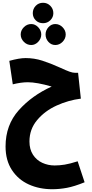

<svg xmlns="http://www.w3.org/2000/svg" viewBox="-20 -968 664 1382"><path d="M589 344Q515 374 461.5 384Q408 394 356 394Q263 394 187 359.5Q111 325 65.5 255.5Q20 186 20 86Q20 -68 115 -174.5Q210 -281 352 -345Q245 -376 180 -376Q132 -376 72 -361L47 -530Q119 -550 164 -550Q226 -550 284 -531.5Q342 -513 415 -480Q456 -461 479.5 -452.5Q503 -444 520 -444H542L562 -258Q473 -247 388 -208.5Q303 -170 247.5 -104Q192 -38 192 50Q192 107 217.5 146Q243 185 284.5 204Q326 223 373 223Q408 223 445.5 217Q483 211 539 193ZM216 -873Q216 -904 237 -926Q258 -948 290 -948Q321 -948 342.5 -926Q364 -904 364 -873Q364 -844 342.5 -822.5Q321 -801 290 -801Q258 -801 237 -822Q216 -843 216 -873ZM129 -720Q129 -749 151.5 -772Q174 -795 205 -795Q233 -795 255 -772Q277 -749 277 -720Q277 -690 255 -667Q233 -644 205 -644Q174 -644 151.5 -667Q129 -690 129 -720ZM308 -720Q308 -749 328.5 -772Q349 -795 378 -795Q408 -795 430.5 -772Q453 -749 453 -720Q453 -690 430.5 -667Q408 -644 378 -644Q349 -644 328.5 -666.5Q308 -689 308 -720Z"/></svg>

Font: Noto Sans Arabic CondBlack
Style: Regular
Weight: 900
Width: 3
Designer: Nadine Chahine
Foundry: Monotype Imaging Inc.
Version: Version 1.001